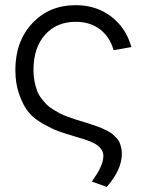

<svg xmlns="http://www.w3.org/2000/svg" viewBox="-20 -530 566 750"><path d="M110.8 -256.8Q110.8 -233.4 114.7 -212.9Q118.7 -192.4 124.5 -176.5Q130.4 -160.6 141.1 -146.5Q151.9 -132.3 161.6 -122.3Q171.4 -112.3 187.3 -102.5Q203.1 -92.8 214.8 -86.7Q226.6 -80.6 245.4 -73.7Q264.2 -66.9 276.1 -63Q288.1 -59.1 308.1 -53.2Q326.2 -47.4 333.7 -45.2Q341.3 -43 357.4 -37.1Q373.5 -31.2 380.9 -27.8Q388.2 -24.4 401.1 -17.8Q414.1 -11.2 420.2 -5.6Q426.3 0 434.6 8.5Q442.9 17.1 446.5 25.6Q450.2 34.2 453.1 45.7Q456.1 57.1 456.1 69.8Q456.1 132.8 397 200.2L338.9 179.2Q353 158.7 361.3 145.3Q369.6 131.8 376.7 113.3Q383.8 94.7 383.8 79.1Q383.8 66.4 377.4 56.2Q371.1 45.9 362.8 39.1Q354.5 32.2 337.4 24.9Q320.3 17.6 307.9 13.7Q295.4 9.8 272 2.9Q231 -9.3 207.8 -17.6Q184.6 -25.9 147.9 -46.6Q111.3 -67.4 91.3 -92Q71.3 -116.7 55.7 -159.4Q40 -202.1 40 -256.8Q40 -368.2 106 -439Q171.9 -509.8 275.9 -509.8Q356 -509.8 414.1 -465.6Q472.2 -421.4 493.2 -346.2L423.8 -334Q408.7 -386.7 370.1 -415.8Q331.5 -444.8 275.9 -444.8Q200.7 -444.8 155.8 -394Q110.8 -343.3 110.8 -256.8Z"/></svg>

Font: LT Superior
Style: Regular
Weight: 400
Designer: Daniel Lyons
Foundry: LyonsType
Version: Version 1.000